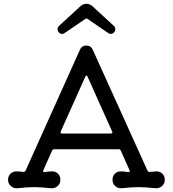

<svg xmlns="http://www.w3.org/2000/svg" viewBox="-20 -980 922 1024"><path d="M447 -879Q441 -884 435 -879L325 -804Q318 -799 312 -799Q300 -799 292 -809Q287 -816 287 -824Q287 -836 296 -843L408 -946Q424 -960 441 -960Q458 -960 474 -946L586 -843Q595 -836 595 -824Q595 -816 590 -809Q582 -799 570 -799Q564 -799 557 -804ZM814 -66Q833 -66 846 -53.5Q859 -41 859 -21Q859 -1 844.5 12Q830 25 810 24Q753 18 719 18Q682 18 628 24Q608 25 594 12Q580 -1 580 -21Q580 -41 592.5 -53.5Q605 -66 624 -66Q633 -66 643.5 -65Q654 -64 664 -62Q676 -62 671 -72L624 -177Q621 -184 614 -184H268Q262 -184 258 -177L211 -72Q210 -70 210 -68Q210 -62 218 -62Q229 -64 239 -65Q249 -66 258 -66Q277 -66 289.5 -53.5Q302 -41 302 -21Q302 -1 288 12Q274 25 254 24Q196 18 163 18Q125 18 72 24Q52 25 37.5 12Q23 -1 23 -21Q23 -41 36 -53.5Q49 -66 68 -66Q78 -66 87 -65Q96 -64 105 -63H107Q112 -63 116 -69L406 -714Q416 -737 441 -737Q465 -737 475 -714L767 -69Q771 -63 776 -63Q786 -63 795.5 -64.5Q805 -66 814 -66ZM447 -571Q446 -577 441 -577Q438 -577 435 -571L304 -279Q303 -277 303 -275Q303 -268 311 -268H571Q583 -268 578 -279Z"/></svg>

Font: Kiwi Maru Medium
Style: Regular
Weight: 500
Designer: Hiroki-Chan
Version: Version 1.100